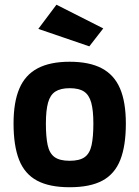

<svg xmlns="http://www.w3.org/2000/svg" viewBox="-20 -771 582 802"><path d="M270.9 11.1Q186.1 11.1 134.5 -16.7Q82.8 -44.6 59.7 -103.4Q36.6 -162.2 36.6 -254.9Q36.6 -344.7 61 -401.4Q85.3 -458.2 137.2 -485.6Q189.2 -513.1 270.9 -513.1Q353.5 -513.1 405.3 -485.6Q457.1 -458.2 481.4 -401.4Q505.7 -344.7 505.7 -254.9Q505.7 -162.2 482.6 -103.4Q459.6 -44.6 408.1 -16.7Q356.6 11.1 270.9 11.1ZM270.9 -99.4Q312.8 -99.4 334 -114.9Q355.2 -130.4 362.6 -164.9Q370 -199.4 370 -254.9Q370 -310.1 361.1 -342.3Q352.1 -374.6 330.9 -388.6Q309.7 -402.6 270.9 -402.6Q233 -402.6 211.3 -388.6Q189.6 -374.6 180.7 -342.2Q171.7 -309.7 171.7 -254.9Q171.7 -199.4 179.1 -164.9Q186.5 -130.4 207.9 -114.9Q229.3 -99.4 270.9 -99.4ZM353.1 -577.4 140 -650.3 215.8 -751.3 411.3 -652.3Z"/></svg>

Font: Cairo
Style: Regular
Weight: 400
Designer: Mohamed Gaber, Accademia di Belle Arti di Urbino
Foundry: Kief Type Foundry, Accademia di Belle Arti di Urbino
Version: Version 3.120